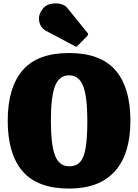

<svg xmlns="http://www.w3.org/2000/svg" viewBox="-20 -1079 805 1119"><path d="M25 -375Q25 -568.5 111.8 -669.2Q198.5 -770 382.5 -770Q566.5 -770 653.2 -669.2Q740 -568.5 740 -375Q740 -181.5 649.5 -80.8Q559 20 382.5 20Q198.5 20 111.8 -80.8Q25 -181.5 25 -375ZM276.5 -375Q276.5 -235 300.8 -172.5Q325 -110 382.5 -110Q426 -110 448.8 -137.2Q471.5 -164.5 480.2 -223Q489 -281.5 489 -375Q489 -515.5 464.5 -577.8Q440 -640 382.5 -640Q325 -640 300.8 -577.8Q276.5 -515.5 276.5 -375ZM417.5 -809.5 249.5 -898.5Q216 -916.5 208.5 -954.8Q201 -993 231 -1030Q247.5 -1050 275.5 -1056.2Q303.5 -1062.5 330.8 -1056.5Q358 -1050.5 372 -1033L489 -888.5Q498 -879.5 489.5 -870.5L432.5 -812.5Q428.5 -808 425.8 -807Q423 -806 417.5 -809.5Z"/></svg>

Font: Besley* Narrow Fatface
Style: Regular
Weight: 900
Width: 4
Designer: Owen Earl
Foundry: indestructible type*
Version: Version 3.000; ttfautohint (v1.8.3)